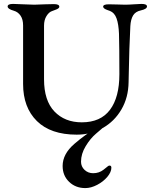

<svg xmlns="http://www.w3.org/2000/svg" viewBox="-20 -674 780 981"><path d="M98 -245V-544Q98 -575 85 -594Q72 -613 51 -619Q19 -628 19 -641Q19 -654 47 -654Q65 -654 99 -652Q137 -650 155 -650Q173 -650 211 -652L255 -653Q283 -653 283 -640Q283 -634 276.5 -630Q270 -626 259.5 -622.5Q249 -619 245 -617Q230 -612 217.5 -592Q205 -572 205 -543V-269Q205 -160 258 -104.5Q311 -49 398 -49Q494 -49 542 -113Q590 -177 590 -295Q590 -430 588 -501Q586 -551 575.5 -580Q565 -609 542 -618Q540 -619 529.5 -622.5Q519 -626 513 -630.5Q507 -635 507 -640Q507 -652 536 -652L582 -651Q594 -650 619 -650Q637 -650 665 -652Q691 -654 703 -654Q731 -654 731 -641Q731 -628 700 -621Q672 -615 660 -595Q648 -575 646 -541Q640 -425 638 -299L637 -254Q636 -176 600.5 -115Q565 -54 505 -20Q445 14 372 14Q239 14 168.5 -55.5Q98 -125 98 -245ZM300 174Q300 113 359.5 61.5Q419 10 471 -18H502Q499 -15 470.5 9Q442 33 418 72.5Q394 112 394 152Q394 177 412 194Q430 211 456 211Q486 211 508.5 193.5Q531 176 533 174Q537 172 540 172Q549 172 549 183Q549 205 528.5 229.5Q508 254 476.5 270.5Q445 287 416 287Q366 287 333 255Q300 223 300 174Z"/></svg>

Font: EB Garamond Medium
Style: Regular
Weight: 500
Designer: Georg Duffner and Octavio Pardo
Foundry: Georg Duffner
Version: Version 1.000